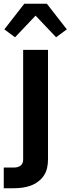

<svg xmlns="http://www.w3.org/2000/svg" viewBox="-39 -785 375 1020"><path d="M-19 215V105H35Q44 105 53 103Q62 101 69.5 95.5Q77 90 80.5 81.5Q84 73 84 63V-520H216V63Q216 86 211 108Q206 130 193.5 148.5Q181 167 162.5 180.5Q144 194 123 201.5Q102 209 79.5 212Q57 215 35 215ZM41 -587 -16 -629 90 -765H210L316 -629L259 -587L150 -702Z"/></svg>

Font: Iosevka Aile Extrabold
Style: Regular
Weight: 800
Designer: Belleve Invis
Foundry: Belleve Invis
Version: Version 27.3.5; ttfautohint (v1.8.4)